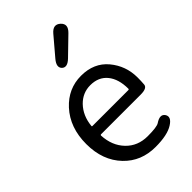

<svg xmlns="http://www.w3.org/2000/svg" viewBox="-253 -950 1061 1061"><g transform="rotate(-45 277.0 -420.0)"><path d="M311 13Q199 13 127 -62Q51 -141 51 -269.5Q51 -398 126 -480Q197 -557 297.5 -557Q398 -557 455 -488.5Q512 -420 512 -329Q512 -302 510 -276Q508 -250 457 -250H147Q142 -250 142 -245Q146 -163 195.5 -111.5Q245 -60 322 -60Q394 -60 412 -72Q455 -101 474 -73Q493 -44 449 -16Q404 13 311 13ZM142 -321Q141 -316 146 -316H427Q432 -316 432 -321Q432 -397 396.5 -440.5Q361 -484 297 -484Q237 -484 194 -440Q149 -393 142 -321ZM315 -676Q278 -640 254 -662Q231 -685 264 -724L354 -830Q388 -870 421 -840Q453 -810 415 -773Z"/></g></svg>

Font: Resource Han Rounded CN
Style: Regular
Weight: 400
Designer: Cyano Hao (round all glyphs); Ryoko NISHIZUKA  (kana, bopomofo & ideographs); Paul D. Hunt (Latin, Greek & Cyrillic); Sa
Foundry: Cyano Hao
Version: 0.990